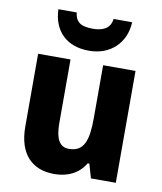

<svg xmlns="http://www.w3.org/2000/svg" viewBox="-87 -899 784 928"><g transform="rotate(10 305.0 -435.0)"><path d="M486 -829H395C389 -778 348 -765 304 -765C254 -765 220 -776 214 -829H124C128 -721 195 -657 304 -657C408 -657 482 -726 486 -829ZM543 -600H384V-341C384 -233 366 -173 291 -173C244 -173 224 -212 224 -288V-600H65V-243C65 -107 134 -41 242 -41C306 -41 361 -66 393 -120H401L421 -51H543Z"/></g></svg>

Font: Noto Sans Tamil UI SemiCondensed ExtraBold
Style: Regular
Weight: 800
Width: 4
Designer: Jelle Bosma - Monotype Design Team
Foundry: Monotype Imaging Inc.
Version: Version 2.004